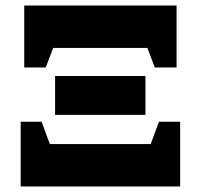

<svg xmlns="http://www.w3.org/2000/svg" viewBox="-20 -677 728 697"><path d="M68 -432V-657H621V-432H542L515 -503H173L146 -432ZM180 -260V-401H508V-260ZM55 0V-235H131L161 -154H527L557 -235H634V0Z"/></svg>

Font: Piazzolla ExtraBold
Style: Regular
Weight: 800
Designer: Juan Pablo del Peral
Foundry: Huerta Tipografica
Version: Version 1.330